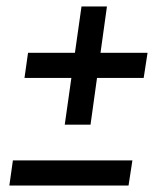

<svg xmlns="http://www.w3.org/2000/svg" viewBox="-20 -553 511 596"><path d="M67 -389H438L426 -311H56ZM233 -533H312L261 -166H181ZM20 -55H391L379 23H9Z"/></svg>

Font: Pathway Extreme Condensed SemiBold
Style: Italic
Weight: 600
Width: 3
Italic angle: -8°
Version: Version 1.001;gftools[0.9.26]